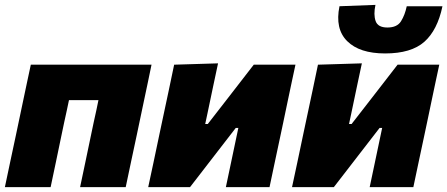

<svg xmlns="http://www.w3.org/2000/svg" viewBox="-27 -765 1829 785"><path d="M-7 0Q4 -52.5 14.5 -102Q25 -151.5 38.5 -214.5L49 -264.5Q60 -317 68.5 -357.2Q77 -397.5 84.2 -431.5Q91.5 -465.5 99 -500.5H592.5Q585.5 -465.5 578.2 -431.5Q571 -397.5 562.5 -357.2Q554 -317 543 -264.5L532.5 -214.5Q519 -151.5 508.5 -102Q498 -52.5 487 0H300.5Q311.5 -52.5 322 -102Q332.5 -151.5 345.5 -214.5L356 -264.5Q362 -291 366.8 -313.5Q371.5 -336 375.5 -355.5H255Q251 -336 246.2 -313.8Q241.5 -291.5 235.5 -265L225 -215Q212 -151.5 201.5 -102Q191 -52.5 180 0Z M579 0Q590.5 -52.5 600.8 -101.8Q611 -151 624.5 -214.5L635 -264Q652 -343 663 -395.5Q674 -448 685 -500.5L864.5 -506Q854.5 -459.5 845 -414.5Q835.5 -369.5 821.5 -302.5L812 -258H822.5L906 -365.5Q957.5 -431.5 1010.5 -500.5H1181Q1173.5 -465.5 1166.2 -431.5Q1159 -397.5 1150.5 -357.2Q1142 -317 1131 -264L1120.5 -214.5Q1107 -151.5 1096.5 -101.8Q1086 -52 1075 0H896.5Q907 -49.5 916.5 -94.8Q926 -140 938 -197L947.5 -242H937L857 -138.5Q830.5 -104 803.5 -69.2Q776.5 -34.5 750 0Z M1167 0Q1178.5 -52.5 1188.8 -101.8Q1199 -151 1212.5 -214.5L1223 -264Q1240 -343 1251 -395.5Q1262 -448 1273 -500.5L1452.5 -506Q1442.5 -459.5 1433 -414.5Q1423.5 -369.5 1409.5 -302.5L1400 -258H1410.5L1494 -365.5Q1545.5 -431.5 1598.5 -500.5H1769Q1761.5 -465.5 1754.2 -431.5Q1747 -397.5 1738.5 -357.2Q1730 -317 1719 -264L1708.5 -214.5Q1695 -151.5 1684.5 -101.8Q1674 -52 1663 0H1484.5Q1495 -49.5 1504.5 -94.8Q1514 -140 1526 -197L1535.5 -242H1525L1445 -138.5Q1418.5 -104 1391.5 -69.2Q1364.5 -34.5 1338 0ZM1547.5 -546.5Q1443 -546.5 1392.5 -596.8Q1342 -647 1361 -739.5L1508 -745Q1499.5 -705 1508.8 -678.8Q1518 -652.5 1557 -652.5Q1596.5 -652.5 1612.5 -678Q1628.5 -703.5 1636 -739.5H1782Q1761.5 -641.5 1707.8 -594Q1654 -546.5 1547.5 -546.5Z"/></svg>

Font: Commissioner ExtraBold
Style: Italic
Weight: 800
Italic angle: -12°
Designer: Kostas Bartsokas
Foundry: Kostas Bartsokas
Version: Version 1.000; ttfautohint (v1.8.3)